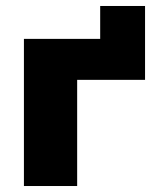

<svg xmlns="http://www.w3.org/2000/svg" viewBox="-20 -622 524 642"><path d="M60 0V-492H315V-602H465V-355H238V0Z"/></svg>

Font: Nunito Sans Black
Style: Regular
Weight: 900
Designer: Vernon Adams
Foundry: Vernon Adams
Version: Version 3.006; ttfautohint (v1.8.3)